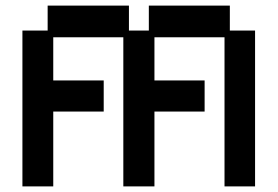

<svg xmlns="http://www.w3.org/2000/svg" viewBox="-20 -653 991 685"><path d="M60 12V-544H150V-633H440V-544H511V-633H800V-544H890V12H781V-520H531V-366H710V-255H531V12H420V-520H170V-366H350V-255H170V12Z"/></svg>

Font: Pixelify Sans Medium
Style: Regular
Weight: 500
Designer: Stefie Justprince
Foundry: Typecalism Foundryline
Version: Version 1.000;February 13, 2025;FontCreator 15.0.0.3015 64-b